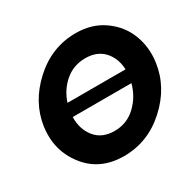

<svg xmlns="http://www.w3.org/2000/svg" viewBox="-157 -883 1071 1057"><g transform="rotate(-30 379.0 -354.0)"><path d="M448 -714Q551 -714 625.5 -661Q700 -608 731.5 -526.5Q763 -445 750 -353Q730 -208 612.5 -101Q495 6 343 6Q190 6 105 -103.5Q20 -213 40 -356Q61 -500 178.5 -607Q296 -714 448 -714ZM425 -568Q350 -568 295.5 -521.5Q241 -475 218 -404H587Q584 -476 541.5 -522Q499 -568 425 -568ZM577 -322H204Q202 -245 244.5 -192.5Q287 -140 366 -140Q445 -140 501 -193Q557 -246 577 -322Z"/></g></svg>

Font: Raleway-v4020 ExtraBold
Style: Italic
Weight: 800
Italic angle: -12°
Designer: Matt McInerney, Pablo Impallari, Rodrigo Fuenzalida
Foundry: Matt McInerney, Pablo Impallari, Rodrigo Fuenzalida
Version: Version 4.020;PS 004.020;hotconv 1.0.88;makeotf.lib2.5.64775